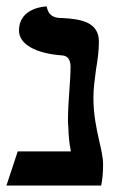

<svg xmlns="http://www.w3.org/2000/svg" viewBox="-25 -576 362 596"><path d="M265 -273C265 -301 269 -330 273 -360C278 -389 282 -418 282 -447C282 -508 225 -517 169 -520C150 -520 126 -522 120 -556C120 -556 34 -555 34 -481C34 -439 85 -410 168 -404C184 -403 194 -392 194 -369C194 -345 192 -318 190 -291C188 -262 186 -232 186 -205C186 -197 186 -190 187 -183C188 -158 189 -136 195 -106H30L-5 0H289C293 -18 295 -40 295 -66C295 -87 289 -113 282 -143C274 -179 265 -221 265 -273Z"/></svg>

Font: Libertinus Serif
Style: Bold
Weight: 700
Designer: Philipp H. Poll, Khaled Hosny
Foundry: Caleb Maclennan
Version: Version 7.050;RELEASE